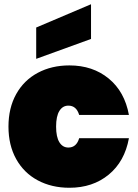

<svg xmlns="http://www.w3.org/2000/svg" viewBox="-20 -880 653 907"><path d="M308 -571Q418 -571 493.5 -509Q569 -447 589 -337H354Q341 -381 303 -381Q276 -381 260.5 -356Q245 -331 245 -282Q245 -233 260.5 -208Q276 -183 303 -183Q341 -183 354 -227H589Q569 -117 493.5 -55Q418 7 308 7Q224 7 158.5 -28Q93 -63 56.5 -128.5Q20 -194 20 -282Q20 -370 56.5 -435.5Q93 -501 158.5 -536Q224 -571 308 -571ZM410 -696 151 -602V-750L410 -860Z"/></svg>

Font: Poppins Black A&M
Style: Regular
Weight: 900
Designer: Ninad Kale (Devanagari), Jonny Pinhorn (Latin)
Foundry: Indian Type Foundry
Version: 4.004